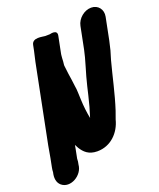

<svg xmlns="http://www.w3.org/2000/svg" viewBox="-198 -808 1029 1240"><g transform="rotate(-20 316.5 -188.0)"><path d="M476.2 -612 445.6 -459C443 -445.9 439.1 -429.4 434.1 -410.9L417.2 -351.3C406 -314.4 392.9 -268.3 383.9 -229.9L370.7 -173.9C358.8 -123.4 345.9 -75.7 331.3 -31.7C323 -73.5 317.8 -117.1 316 -164.2C314.1 -190.1 315.2 -232.4 309.4 -259.5C306.3 -288.9 301.4 -320.9 297.2 -348L291.6 -394.6C290.6 -402.9 289.5 -408 290.3 -412C292.5 -423.5 293.3 -445 293.7 -455.4L295.2 -472.8C295.5 -475.9 295.6 -478.8 296.4 -483L320 -601C328.8 -645.3 272.5 -628.7 272.5 -628.7C264.3 -628.7 249.6 -627.7 240.2 -628C222.6 -628.6 156.4 -648.2 147 -601L139.6 -564C135.5 -543.2 128.6 -518.9 123.4 -493L16.4 43C12.2 63.9 5.8 106.4 1.8 126L-9.5 183C-11.9 195 -13.2 204.6 -13.3 215.9C-22.2 251.6 -18.6 285.5 5.6 306.2C59 351.9 153.2 298.1 158 225.2L158.7 221.8C161.3 211.8 162.9 199.7 162.7 187.1L175.1 124.5C176.6 117 178 109.5 179.8 98.4C183.2 105.9 188.6 116.2 193.5 124C213.6 155.7 242.1 187 302.7 187C395.4 187 461.9 118.2 483.1 34C487.8 19.2 495.1 2.2 502.2 -19.3C535.5 -120.9 558.6 -234.2 586.2 -336.9L604.2 -397C610.4 -421.1 615 -440.8 618.6 -459L649.2 -612C658.6 -659.3 628.4 -699 580.5 -699C533.1 -699 485.7 -659.9 476.2 -612Z"/></g></svg>

Font: Smoothie
Style: BdIt
Weight: 700
Foundry: Cannot Into Space Fonts
Version: Version 0.8